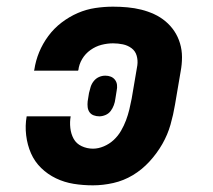

<svg xmlns="http://www.w3.org/2000/svg" viewBox="-20 -548 640 576"><path d="M259 8Q229 8 201 3.5Q173 -1 148 -13Q123 -25 103.5 -44Q84 -63 73 -88Q62 -113 58.5 -142Q55 -171 60 -199H192Q189 -182 191 -164Q193 -146 201 -131.5Q209 -117 225 -109.5Q241 -102 259 -102Q275 -102 291.5 -109Q308 -116 321 -128Q334 -140 343 -155.5Q352 -171 358 -187Q364 -203 368 -219.5Q372 -236 375 -252L392 -352Q394 -367 390 -381Q386 -395 374.5 -403.5Q363 -412 348.5 -415Q334 -418 319 -418Q302 -418 284.5 -413.5Q267 -409 251.5 -398Q236 -387 226.5 -371Q217 -355 215 -337Q214 -337 214 -336.5Q214 -336 214 -336H82Q82 -337 82.5 -337.5Q83 -338 83 -339Q87 -366 97.5 -391.5Q108 -417 125 -440Q142 -463 165 -480.5Q188 -498 213.5 -509Q239 -520 266 -524Q293 -528 319 -528Q341 -528 362.5 -526Q384 -524 404 -519Q424 -514 442.5 -505.5Q461 -497 476.5 -484Q492 -471 503 -454.5Q514 -438 520 -418Q526 -398 526 -376.5Q526 -355 522 -334L505 -234Q500 -204 491.5 -174Q483 -144 467 -116Q451 -88 428.5 -63.5Q406 -39 378.5 -22.5Q351 -6 320 1Q289 8 259 8ZM278 -199Q269 -199 261 -202Q253 -205 248.5 -211.5Q244 -218 243 -226.5Q242 -235 243 -244L247 -269Q249 -278 252 -287.5Q255 -297 261.5 -305Q268 -313 277 -317Q286 -321 296 -321Q305 -321 312.5 -318Q320 -315 325 -308.5Q330 -302 331 -293.5Q332 -285 330 -276L326 -251Q325 -242 321.5 -232.5Q318 -223 312 -215Q306 -207 296.5 -203Q287 -199 278 -199Z"/></svg>

Font: Iosevka Etoile XBdObl
Style: Regular
Weight: 800
Italic angle: -9°
Designer: Belleve Invis
Foundry: Belleve Invis
Version: Version 15.5.2; ttfautohint (v1.8.4)